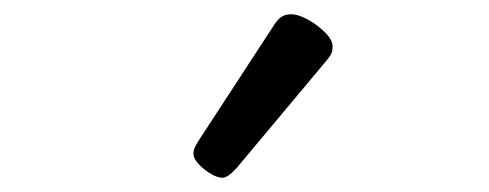

<svg xmlns="http://www.w3.org/2000/svg" viewBox="-20 -859 685 269"><path d="M292 -610Q281 -610 266 -622Q251 -634 251 -644Q251 -647 252 -650Q253 -653 257 -660L364 -824Q369 -832 374.5 -835.5Q380 -839 388 -839Q398 -839 411.5 -831.5Q425 -824 435.5 -813.5Q446 -803 446 -794Q446 -787 443.5 -782.5Q441 -778 434 -770L311 -623Q299 -610 292 -610Z"/></svg>

Font: Playwrite HU
Style: Regular
Weight: 400
Designer: Veronika Burian, José Scaglione
Foundry: TypeTogether
Version: Version 1.002